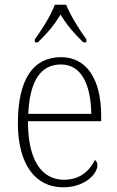

<svg xmlns="http://www.w3.org/2000/svg" viewBox="-20 -786 499 816"><path d="M128 -619V-606H141C184 -648 210 -679 237 -724C265 -679 291 -648 334 -606H347V-619C319 -657 279 -721 261 -766H213C197 -721 156 -657 128 -619ZM248 10C344 10 394 -49 394 -84C394 -96 389 -102 383 -106C362 -61 320 -22 252 -22C158 -22 98 -104 99 -271H410V-294C410 -451 347 -543 240 -543C122 -543 56 -451 56 -262C56 -88 130 10 248 10ZM368 -302H100C106 -431 146 -512 239 -512C326 -512 366 -427 368 -302Z"/></svg>

Font: Noto Serif Sinhala SemiCondensed ExtraLight
Style: Regular
Weight: 200
Width: 4
Designer: Jelle Bosma - Monotype Design Team
Foundry: Monotype Imaging Inc.
Version: Version 2.007